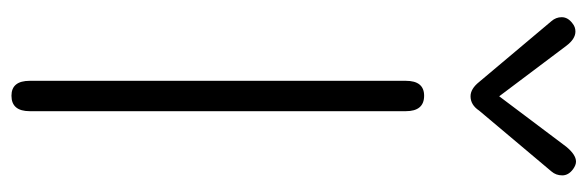

<svg xmlns="http://www.w3.org/2000/svg" viewBox="-365 -650 1025 335"><g transform="rotate(90 147.5 -482.5)"><path d="M121 -22V-678Q121 -710 147 -710Q174 -710 174 -678V-22Q174 10 147 10Q121 10 121 -22ZM123 -806 17 -932Q10 -940 10 -950Q10 -961 21 -969Q27 -974 35 -974Q48 -974 60 -958L148 -841L236 -958Q250 -975 262 -975Q268 -975 275 -970Q286 -962 286 -951Q286 -940 279 -932L173 -806Q163 -791 148 -791Q135 -791 123 -806Z"/></g></svg>

Font: Kodchasan ExtraLight
Style: Regular
Weight: 275
Version: Version 1.000; ttfautohint (v1.6)